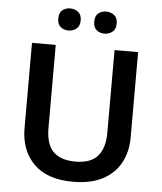

<svg xmlns="http://www.w3.org/2000/svg" viewBox="-61 -968 868 1031"><g transform="rotate(5 373.5 -453.0)"><path d="M659 -252Q659 -178 627.5 -118.5Q596 -59 532 -24.5Q468 10 370 10Q231 10 159 -62.5Q87 -135 87 -254V-714H215V-267Q215 -179 255 -139Q295 -99 374 -99Q457 -99 494.5 -142.5Q532 -186 532 -268V-714H659ZM216 -856Q216 -888 233.5 -902Q251 -916 276 -916Q300 -916 318.5 -902Q337 -888 337 -856Q337 -826 318.5 -811.5Q300 -797 276 -797Q251 -797 233.5 -811.5Q216 -826 216 -856ZM410 -856Q410 -888 427.5 -902Q445 -916 470 -916Q494 -916 512.5 -902Q531 -888 531 -856Q531 -826 512.5 -811.5Q494 -797 470 -797Q445 -797 427.5 -811.5Q410 -826 410 -856Z"/></g></svg>

Font: Noto Sans Tamil SemiBold
Style: Regular
Weight: 600
Designer: Jelle Bosma - Monotype Design Team
Foundry: Monotype Imaging Inc.
Version: Version 2.004; ttfautohint (v1.8.4.7-5d5b)